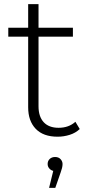

<svg xmlns="http://www.w3.org/2000/svg" viewBox="-20 -656 438 927"><path d="M258 4Q189 4 152.5 -34Q116 -72 116 -138V-636H166V-143Q166 -93 191 -66Q216 -39 263 -39Q312 -39 344 -68L365 -33Q345 -14 316.5 -5Q288 4 258 4ZM20 -479V-522H332V-479ZM217 251 242 149 246 170Q231 170 220.5 160Q210 150 210 136Q210 121 220 111.5Q230 102 246 102Q263 102 272.5 112.5Q282 123 282 136Q282 145 279.5 155Q277 165 273 176L247 251Z"/></svg>

Font: Montserrat Thin Light
Style: Regular
Weight: 300
Version: Version 9.000